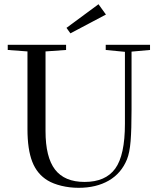

<svg xmlns="http://www.w3.org/2000/svg" viewBox="-20 -875 746 908"><path d="M313 -717.3 294.4 -743.2 445.8 -855 481 -806.2ZM352.1 13.2Q309.6 13.2 270.5 3.7Q231.4 -5.9 205.6 -21.5Q155.3 -51.8 132.6 -110.1Q109.9 -168.5 109.9 -264.2V-631.8L16.6 -638.7V-663.1H292.5V-638.7L195.3 -631.8V-254.9Q195.3 -131.8 240.2 -73.2Q285.2 -14.6 379.9 -14.6Q479 -14.6 524.9 -77.6Q570.8 -140.6 570.8 -290V-629.9L480 -638.7V-663.1H689.5V-638.7L602.1 -630.9V-357.4Q602.1 -262.7 597.7 -208Q593.3 -153.3 580.6 -121.6Q553.7 -55.2 494.4 -21Q435.1 13.2 352.1 13.2Z"/></svg>

Font: Elstob 18pt
Style: Regular
Weight: 400
Designer: Peter S. Baker
Version: Version 1.015